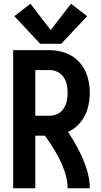

<svg xmlns="http://www.w3.org/2000/svg" viewBox="-20 -1002 540 1022"><path d="M50 0V-735H245Q289 -735 331 -719.5Q373 -704 403 -670.5Q433 -637 445.5 -594.5Q458 -552 458 -508Q458 -464 445.5 -421Q433 -378 403 -345Q378 -316 342 -300Q458 -125 458 0H340Q340 -114 219 -280H168V0ZM245 -386Q267 -386 287 -396Q307 -406 319 -424.5Q331 -443 335.5 -464.5Q340 -486 340 -507.5Q340 -529 335.5 -550.5Q331 -572 319 -590.5Q307 -609 287 -619Q267 -629 245 -629H168V-386ZM194 -769 56 -916 142 -982 250 -842 358 -982 444 -916 306 -769Z"/></svg>

Font: Iosevka SS01
Style: Bold
Weight: 700
Monospace: yes
Designer: Belleve Invis
Foundry: Belleve Invis
Version: 2.3.3; ttfautohint (v1.8.3)